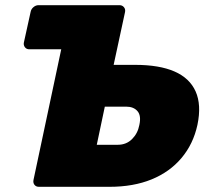

<svg xmlns="http://www.w3.org/2000/svg" viewBox="-20 -720 835 740"><path d="M130 0Q119 0 113 -7.5Q107 -15 109 -26L216 -530H93Q82 -530 76 -538Q70 -546 72 -556L98 -674Q100 -685 109 -692.5Q118 -700 128 -700H441Q451 -700 457.5 -692.5Q464 -685 462 -674L418 -470H501Q594 -470 652.5 -444.5Q711 -419 734 -367.5Q757 -316 741 -239Q725 -165 679.5 -111Q634 -57 564 -28.5Q494 0 402 0ZM353 -162H434Q467 -162 489 -184Q511 -206 517 -238Q525 -274 510 -291.5Q495 -309 466 -309H384Z"/></svg>

Font: Rubik Light ExtraBold
Style: Italic
Weight: 800
Italic angle: -12°
Version: Version 2.104